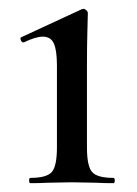

<svg xmlns="http://www.w3.org/2000/svg" viewBox="-20 -415 310 435"><path d="M49 -12Q86 -12 97.5 -25.5Q109 -39 109 -81V-266Q109 -301 102 -316.5Q95 -332 77 -332Q61 -332 34 -319H33Q29 -319 27 -324.5Q25 -330 29 -331L165 -394L169 -395Q172 -395 175.5 -392Q179 -389 179 -385Q179 -378 178 -345Q177 -312 177 -267V-81Q177 -39 188.5 -25.5Q200 -12 237 -12Q240 -12 240 -6Q240 0 237 0Q213 0 198 -1L143 -2L88 -1Q73 0 49 0Q46 0 46 -6Q46 -12 49 -12Z"/></svg>

Font: Cormorant Infant Medium
Style: Regular
Weight: 500
Designer: Christian Thalmann (Catharsis Fonts)
Foundry: Catharsis Fonts
Version: Version 4.000